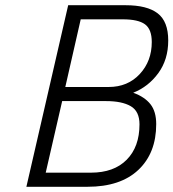

<svg xmlns="http://www.w3.org/2000/svg" viewBox="-20 -715 664 735"><path d="M461 -695Q543 -695 583.5 -664Q624 -633 624 -560Q624 -487 586 -435Q548 -383 490 -360Q534 -344 556 -316Q578 -288 578 -240Q578 -129 509.5 -64.5Q441 0 315 0H81L241 -695ZM386 -328H218L155 -54H328Q416 -54 465 -103.5Q514 -153 514 -239Q514 -289 480.5 -308.5Q447 -328 386 -328ZM450 -641H289L230 -382H396Q469 -382 515 -431.5Q561 -481 561 -554Q561 -603 535 -622Q509 -641 450 -641Z"/></svg>

Font: Titillium Web Light
Style: Italic
Weight: 300
Italic angle: -13°
Version: Version 1.002;PS 57.000;hotconv 1.0.70;makeotf.lib2.5.55311